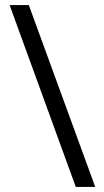

<svg xmlns="http://www.w3.org/2000/svg" viewBox="-20 -737 411 760"><path d="M94 -717H18L280 3H357Z"/></svg>

Font: Noto Sans Arabic UI XCn
Style: Regular
Weight: 400
Width: 2
Designer: Monotype Design Team, Nadine Chahine and Nizar Qandah
Foundry: Monotype Imaging Inc.
Version: Version 2.010